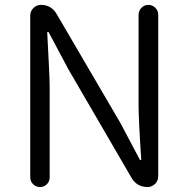

<svg xmlns="http://www.w3.org/2000/svg" viewBox="-20 -752 758 772"><path d="M101.6 -39.1V-689.5Q101.6 -707 114.3 -719.7Q127 -732.4 144.5 -732.4Q186.5 -732.4 208 -695.3L463.9 -257.8L542 -110.4Q543 -108.4 545.4 -108.4Q547.9 -108.4 547.9 -110.4Q537.1 -268.6 537.1 -335.9V-692.4Q537.1 -709 548.8 -720.7Q560.5 -732.4 576.7 -732.4Q592.8 -732.4 604.5 -720.7Q616.2 -709 616.2 -692.4V-43Q616.2 -25.4 603.5 -12.7Q590.8 0 573.2 0Q530.3 0 508.8 -37.1L254.9 -473.6L175.8 -622.1Q174.8 -624 172.4 -624Q169.9 -624 169.9 -621.1Q179.7 -443.4 179.7 -401.4V-39.1Q179.7 -22.5 168.5 -11.2Q157.2 0 141.1 0Q125 0 113.3 -11.2Q101.6 -22.5 101.6 -39.1Z"/></svg>

Font: Gen Jyuu Gothic Normal
Style: Regular
Weight: 300
Designer: [Source Han Sans]
Ryoko NISHIZUKA  (kana & ideographs); Paul D. Hunt (Latin, Greek & Cyrillic); Wenlong ZHANG  (bopomofo
Version: Version 1.002.20150607